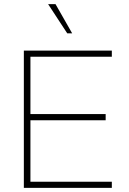

<svg xmlns="http://www.w3.org/2000/svg" viewBox="-20 -914 626 934"><path d="M96 0V-668H524V-638H128V-359H494V-329H128V-30H524V0ZM307 -752 214 -894H250L331 -752Z"/></svg>

Font: Gantari Thin
Style: Regular
Weight: 250
Designer: Anugrah Pasau
Foundry: Lafontype
Version: Version 1.000